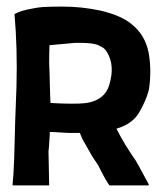

<svg xmlns="http://www.w3.org/2000/svg" viewBox="-20 -560 494 582"><path d="M389 -202Q368 -180 333 -170Q345 -146 360 -121L378 -93Q393 -72 399 -60Q401 -57 431 -1V0V1H430V2H313Q312 2 311 1Q310 0 306 -6.5Q302 -13 298.5 -19Q295 -25 293 -29L277 -60L259 -87L237 -126Q230 -136 222 -157H193Q183 -157 162 -158.5Q141 -160 131 -160V-154Q128 -105 127 -101Q127 -92 127.5 -76Q128 -60 128 -52Q128 -45 128.5 -26Q129 -7 129 0Q129 2 128 2H73H20Q18 2 18 0Q21 -26 23 -79L26 -191L30 -300Q33 -416 24 -516Q24 -517 25 -518Q44 -528 73 -533Q101 -539 119 -539Q130 -540 170 -540Q228 -540 284 -528Q349 -513 381 -485Q419 -454 430 -403Q440 -351 432 -292Q428 -271 414 -242Q400 -213 389 -202ZM129 -367Q130 -352 131 -308Q132 -264 133 -248Q178 -245 218 -246Q294 -247 311 -302Q329 -360 305 -401Q302 -406 298 -410.5Q294 -415 288 -418Q282 -421 278 -423Q274 -425 266.5 -426.5Q259 -428 255.5 -428.5Q252 -429 242.5 -429.5Q233 -430 230.5 -430Q228 -430 218 -430Q208 -430 207 -430L130 -423Q129 -396 129 -367Z"/></svg>

Font: Tovari Sans
Style: Bold
Weight: 700
Designer: Verneri Kontto, Denis Ignatov
Foundry: Verneri Kontto
Version: Version 1.10 May 7, 2019